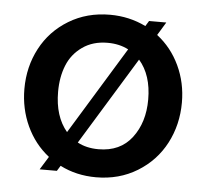

<svg xmlns="http://www.w3.org/2000/svg" viewBox="-43 -542 640 596"><g transform="rotate(5 277.5 -244.0)"><path d="M427.7 -447.3Q472.7 -412.6 497.6 -359.6Q522.5 -306.6 522.5 -245.1Q522.5 -175.8 492.2 -117.9Q461.9 -60.1 405.3 -25.4Q348.6 9.3 276.9 9.3Q215.3 9.3 164.6 -16.6L154.3 0H100.6L126 -41Q81.1 -76.2 56.4 -129.6Q31.7 -183.1 31.7 -245.1Q31.7 -314 62 -371.3Q92.3 -428.7 148.7 -462.9Q205.1 -497.1 276.9 -497.1Q336.9 -497.1 388.7 -471.7L398.9 -488.3H452.6ZM136.7 -245.1Q136.7 -168.5 175.3 -122.6L341.8 -395Q313.5 -409.7 276.9 -409.7Q231 -409.7 198.5 -386.7Q166 -363.8 151.4 -327.4Q136.7 -291 136.7 -245.1ZM276.9 -78.1Q344.7 -78.1 381.1 -126Q417.5 -173.8 417.5 -245.1Q417.5 -321.3 378.4 -366.2L211.4 -93.3Q239.3 -78.1 276.9 -78.1Z"/></g></svg>

Font: HK Grotesk SemiBold Legacy
Style: Regular
Weight: 600
Designer: Alfredo Marco Pradil
Foundry: Hanken Design Co.
Version: Version 2.022;PS 002.022;hotconv 1.0.88;makeotf.lib2.5.64775